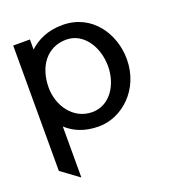

<svg xmlns="http://www.w3.org/2000/svg" viewBox="-123 -555 753 842"><g transform="rotate(-20 254.0 -133.5)"><path d="M30 134 113 195V-43C147 -12 194 11 263 11C370 11 478 -83 478 -225C478 -343 401 -462 263 -462C193 -462 144 -437 108 -404V-451H30ZM113 -224C113 -323 167 -396 257 -396C337 -396 390 -315 390 -224C390 -140 341 -58 257 -58C168 -58 113 -140 113 -224Z"/></g></svg>

Font: Charger Sport
Style: DfBd
Weight: 400
Designer: Jasper
Foundry: Cannot Into Space Fonts
Version: Version 1.1